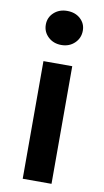

<svg xmlns="http://www.w3.org/2000/svg" viewBox="-88 -818 468 860"><g transform="rotate(10 146.0 -387.5)"><path d="M80 0V-535H211V0ZM146 -775Q183 -775 206.5 -753.5Q230 -732 230 -700Q230 -666 206 -643Q182 -620 146 -620Q110 -620 86 -642.5Q62 -665 62 -698Q62 -731 86 -753Q110 -775 146 -775Z"/></g></svg>

Font: Belfius21
Style: Bold
Weight: 700
Designer: Montserrat's base design by Julieta Ulanovsky, modified by Coast SPRL for Belfius Bank NV.
Foundry: Montserrat's base design by Julieta Ulanovsky, modified by Coast SPRL for Belfius Bank NV.
Version: Version 2.000;FEAKit 1.0